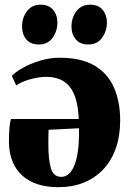

<svg xmlns="http://www.w3.org/2000/svg" viewBox="-20 -784 550 818"><path d="M229.5 13.5Q129.5 13.5 74.8 -36.2Q20 -86 18 -177.5Q18 -214.5 20.2 -239Q22.5 -263.5 26.5 -277H315.5Q313.5 -325.5 303.8 -359.5Q294 -393.5 276.5 -415Q259 -436.5 234 -446.5Q209 -456.5 176.5 -456.5Q145 -456.5 107.8 -446Q70.5 -435.5 49 -420L30.5 -460.5Q45 -476.5 76 -494.2Q107 -512 148.8 -525Q190.5 -538 235 -538Q325.5 -538 382.2 -504.8Q439 -471.5 465.5 -411.2Q492 -351 492 -270.5Q492 -204 473.2 -151.5Q454.5 -99 419.8 -62.2Q385 -25.5 336.8 -6Q288.5 13.5 229.5 13.5ZM241.5 -30.5Q256.5 -30.5 270 -40.5Q283.5 -50.5 294.5 -73.8Q305.5 -97 311.5 -137Q317.5 -177 316.5 -237.5L187 -231Q186.5 -216 186.2 -201Q186 -186 186 -171.5Q186 -102.5 197 -66.5Q208 -30.5 241.5 -30.5ZM145 -594.5Q110 -594.5 92 -616.2Q74 -638 74 -671Q74 -709 95 -736.5Q116 -764 152.5 -764H153.5Q188 -764 206.2 -742.2Q224.5 -720.5 224.5 -687.5Q224.5 -651.5 204 -623Q183.5 -594.5 145.5 -594.5ZM355.5 -594.5Q321.5 -594.5 303 -616.2Q284.5 -638 284.5 -671Q284.5 -709 305.8 -736.5Q327 -764 364 -764H364.5Q399 -764 417.2 -742.2Q435.5 -720.5 435.5 -687.5Q435.5 -651.5 414.8 -623Q394 -594.5 356.5 -594.5Z"/></svg>

Font: Merriweather 96pt Black
Style: Regular
Weight: 900
Version: Version 2.100